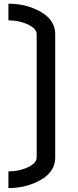

<svg xmlns="http://www.w3.org/2000/svg" viewBox="-20 -874 409 1012"><path d="M24.4 -854.5Q98.1 -854.5 160.2 -828.6Q271 -782.7 271 -693.4V-43.9Q271 45.4 160.2 91.3Q98.1 117.2 24.4 117.2V29.3Q73.2 29.3 114.3 13.2Q173.3 -10.3 173.3 -43.9V-693.4Q173.3 -727.1 114.3 -750.5Q73.2 -766.6 24.4 -766.6Z"/></svg>

Font: Nova Square
Style: Book
Weight: 400
Version: Version 2.000